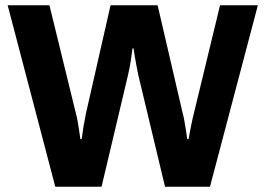

<svg xmlns="http://www.w3.org/2000/svg" viewBox="-20 -706 1004 726"><path d="M189 0 9 -686H167L267 -277Q270 -268 273 -250.5Q276 -233 279 -214Q282 -195 284 -180H289Q291 -191 292.5 -205Q294 -219 296.5 -232.5Q299 -246 301.5 -258Q304 -270 305 -277L398 -686H576L671 -277Q674 -267 677 -250Q680 -233 683 -214Q686 -195 688 -180H693Q695 -191 697.5 -204Q700 -217 702.5 -230.5Q705 -244 708 -256Q711 -268 713 -277L812 -686H955L774 0H604L503 -422Q500 -436 496.5 -454.5Q493 -473 490 -491Q487 -509 485 -523H481Q479 -509 476.5 -490Q474 -471 470.5 -453Q467 -435 464 -422L364 0Z"/></svg>

Font: Archivo SemiBold
Style: Bold
Weight: 700
Version: Version 2.001